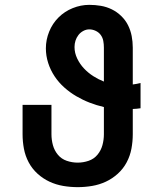

<svg xmlns="http://www.w3.org/2000/svg" viewBox="-20 -763 640 791"><path d="M300 8Q270 8 240.5 3Q211 -2 184 -14.5Q157 -27 134.5 -47.5Q112 -68 98 -94.5Q84 -121 78.5 -150.5Q73 -180 73 -210V-331H192V-210Q192 -187 198 -165Q204 -143 218.5 -125.5Q233 -108 255 -100.5Q277 -93 300 -93Q323 -93 345 -100.5Q367 -108 381.5 -125.5Q396 -143 402 -165Q408 -187 408 -210V-322Q378 -329 349.5 -340Q321 -351 294.5 -366.5Q268 -382 245 -402.5Q222 -423 205 -448.5Q188 -474 178.5 -503.5Q169 -533 169 -564Q169 -599 182.5 -632.5Q196 -666 221 -691Q246 -716 279.5 -729.5Q313 -743 348 -743Q372 -743 395.5 -739Q419 -735 440.5 -724.5Q462 -714 479.5 -697Q497 -680 507.5 -659Q518 -638 522.5 -614.5Q527 -591 527 -567V-415Q535 -416 543 -417.5Q551 -419 559 -421V-317Q551 -316 543 -315Q535 -314 527 -314V-210Q527 -180 521.5 -150.5Q516 -121 502 -94.5Q488 -68 465.5 -47.5Q443 -27 416 -14.5Q389 -2 359.5 3Q330 8 300 8ZM408 -427V-567Q408 -581 405.5 -594.5Q403 -608 395 -619Q387 -630 374 -636Q361 -642 348 -642Q335 -642 323 -635.5Q311 -629 303 -618.5Q295 -608 291 -595.5Q287 -583 287 -569Q287 -545 298 -522Q309 -499 326 -481Q343 -463 364 -449.5Q385 -436 408 -427Z"/></svg>

Font: R Plex Mono
Style: Bold
Weight: 700
Monospace: yes
Designer: Belleve Invis
Foundry: Belleve Invis
Version: Version 31.8.0